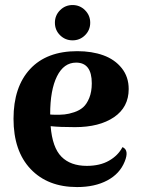

<svg xmlns="http://www.w3.org/2000/svg" viewBox="-20 -736 567 770"><path d="M289.1 14.2Q171.4 14.2 102.8 -58.1Q34.2 -130.4 34.2 -259.8Q34.2 -387.2 100.6 -459Q167 -530.8 290 -530.8Q348.6 -530.8 394.5 -514.2Q440.4 -497.6 468.3 -462.6Q496.1 -427.7 496.1 -378.9Q496.1 -306.2 437.3 -266.1Q378.4 -226.1 280.8 -226.1Q218.3 -226.1 183.1 -230Q189.9 -144.5 226.3 -107.7Q262.7 -70.8 328.1 -70.8Q380.9 -70.8 417.2 -91.6Q453.6 -112.3 471.2 -146Q499 -134.3 480 -87.9Q460.4 -39.1 410.4 -12.5Q360.4 14.2 289.1 14.2ZM181.2 -276.9Q187 -275.9 200.2 -275.9Q221.7 -275.4 238.8 -277.1Q255.9 -278.8 277.3 -285.9Q298.8 -293 313.5 -305.9Q328.1 -318.8 338.1 -343.5Q348.1 -368.2 348.1 -401.9Q348.1 -484.9 285.2 -484.9Q235.8 -484.9 208.5 -429.9Q181.2 -375 181.2 -277.8ZM200.2 -645Q200.2 -674.3 220.9 -695.1Q241.7 -715.8 271 -715.8Q300.3 -715.8 321 -695.1Q341.8 -674.3 341.8 -645Q341.8 -615.2 321 -594.7Q300.3 -574.2 271 -574.2Q241.7 -574.2 220.9 -594.7Q200.2 -615.2 200.2 -645Z"/></svg>

Font: Arima
Style: Bold
Weight: 700
Designer: Joana Correia and Natanael Gama
Foundry: NDISCOVER
Version: Version 1.100;Glyphs 3.1.2 (3151)